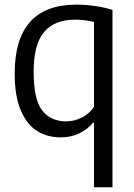

<svg xmlns="http://www.w3.org/2000/svg" viewBox="-20 -570 564 810"><path d="M376.5 -52H372Q349 -24 314.2 -7.2Q279.5 9.5 235.5 9.5Q180 9.5 136.8 -17.2Q93.5 -44 67.8 -104Q42 -164 42 -260Q42 -550.5 302.5 -550.5Q341 -550.5 382.2 -544.5Q423.5 -538.5 454.5 -528V220H376.5ZM376.5 -120V-477.5Q337.5 -487 297 -487Q210 -487 166 -435Q122 -383 122 -267Q122 -150 158 -104Q194 -58 258.5 -58Q293 -58 325.2 -74Q357.5 -90 376.5 -120Z"/></svg>

Font: Encode Sans Semi Condensed
Style: Regular
Weight: 400
Width: 4
Designer: Multiple Designers
Foundry: Impallari Type
Version: Version 2.000